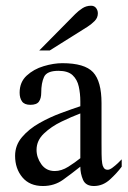

<svg xmlns="http://www.w3.org/2000/svg" viewBox="-20 -635 442 664"><path d="M400.9 -84V-58.6Q384.3 -36.1 359.9 -13.9Q335.4 8.3 304.7 8.3Q276.4 8.3 267.1 -13.2Q257.8 -34.7 257.8 -58.6Q228.5 -35.2 198.2 -13.4Q168 8.3 128.4 8.3Q82.5 8.3 57.4 -21.7Q32.2 -51.8 32.2 -96.2Q32.2 -132.8 56.2 -160.9Q80.1 -189 116.5 -209.5Q152.8 -230 191.2 -244.1Q229.5 -258.3 257.8 -267.6V-284.2Q257.8 -311.5 252.4 -335.7Q247.1 -359.9 231 -375Q214.8 -390.1 182.1 -390.1Q142.1 -390.1 132.3 -368.9Q122.6 -347.7 122.6 -314.5Q122.6 -294.9 114.7 -283.7Q106.9 -272.5 85 -272.5Q64.5 -272.5 56.2 -284.2Q47.9 -295.9 47.9 -314.5Q47.9 -351.1 72.3 -373.5Q96.7 -396 131.1 -406.2Q165.5 -416.5 195.8 -416.5Q272.5 -416.5 301.8 -385.3Q331.1 -354 331.1 -278.3V-140.6Q331.1 -123.5 331.3 -102.3Q331.5 -81.1 333.5 -69.8Q334.5 -61.5 338.9 -54.7Q343.3 -47.9 352.5 -47.9Q359.4 -47.9 369.1 -55.2Q378.9 -62.5 387.9 -71Q397 -79.6 400.9 -84ZM257.8 -87.9V-242.7Q228 -231.4 192.6 -214.4Q157.2 -197.3 131.8 -173.1Q106.4 -148.9 106.4 -116.7Q106.4 -90.3 123 -66.9Q139.6 -43.5 169.4 -43.5Q192.4 -43.5 216.1 -58.3Q239.7 -73.2 257.8 -87.9ZM318.4 -588.9Q318.4 -573.7 307.6 -562.7Q296.9 -551.8 282.7 -542.5L151.9 -460.4H115.7L240.2 -586.4Q251.5 -597.7 264.9 -606.4Q278.3 -615.2 294.9 -615.2Q306.2 -615.2 312.3 -607.2Q318.4 -599.1 318.4 -588.9Z"/></svg>

Font: Scheherazade New Rohingya
Style: Regular
Weight: 400
Designer: SIL International
Foundry: SIL International
Version: Version 3.000 ; LngRng